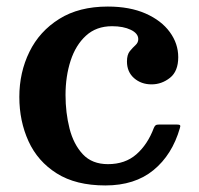

<svg xmlns="http://www.w3.org/2000/svg" viewBox="-20 -553 608 586"><path d="M39 -257Q39 -332 69.8 -394.8Q100.5 -457.5 160.8 -495.2Q221 -533 309 -533Q376 -533 424.2 -511.8Q472.5 -490.5 498.2 -455.2Q524 -420 524 -378.5Q524 -335.5 498.8 -315.5Q473.5 -295.5 442.5 -295.5Q411 -295.5 389.2 -314.5Q367.5 -333.5 367.5 -365.5Q367.5 -386 376.2 -396.8Q385 -407.5 393.5 -415.2Q402 -423 402 -433.5Q402 -451 379.2 -462Q356.5 -473 322 -473Q274 -473 242.5 -444.2Q211 -415.5 195.5 -367.8Q180 -320 180 -263Q180 -209 192.2 -160.8Q204.5 -112.5 232.8 -82.2Q261 -52 309.5 -52Q362 -52 396.2 -82Q430.5 -112 449.5 -162.5Q452 -168.5 455.2 -170.8Q458.5 -173 467 -173H518Q527 -173 529.2 -171Q531.5 -169 529 -162Q505.5 -80.5 448.5 -33.8Q391.5 13 301.5 13Q211.5 13 153.2 -23.8Q95 -60.5 67 -122Q39 -183.5 39 -257Z"/></svg>

Font: Besley SemiBold
Style: Regular
Weight: 600
Designer: Owen Earl
Foundry: indestructible type*
Version: Version 2.001; ttfautohint (v1.8.3)